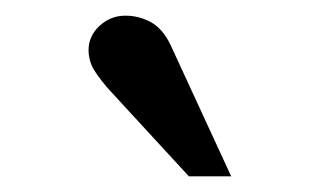

<svg xmlns="http://www.w3.org/2000/svg" viewBox="-20 -759 410 245"><path d="M221 -534 117 -647Q101 -666 97 -675.5Q93 -685 93 -695Q93 -713 107 -726Q121 -739 140 -739Q157 -739 172 -731Q187 -723 197 -703L275 -534Z"/></svg>

Font: Frank Ruhl Libre Black
Style: Regular
Weight: 900
Designer: Yanek Iontef
Foundry: Fontef
Version: Version 6.004